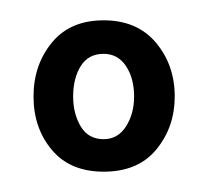

<svg xmlns="http://www.w3.org/2000/svg" viewBox="-20 -554 203 189"><path d="M31 -512Q49 -534 82 -534Q115 -534 133.5 -512Q152 -490 152 -459Q152 -429 134 -407Q116 -385 82 -385Q49 -385 31 -406.5Q13 -428 13 -459Q13 -490 31 -512ZM52 -459Q52 -442 59.5 -429.5Q67 -417 82 -417Q96 -417 104 -429.5Q112 -442 112 -459Q112 -477 104 -489Q96 -501 82 -501Q67 -501 59.5 -489Q52 -477 52 -459Z"/></svg>

Font: Lopes Sans Medium
Style: Regular
Weight: 500
Designer: Gabriel Lam, Diego Maldonado
Foundry: TypeRant, Foresti Design
Version: Version 4.000